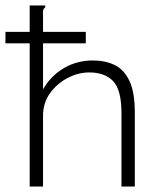

<svg xmlns="http://www.w3.org/2000/svg" viewBox="-23 -685 593 705"><path d="M86 -665H143V-658Q137 -654 135.5 -647Q134 -640 135 -623V-357Q163 -406 211 -434.5Q259 -463 318 -463Q364 -463 398.5 -446Q433 -429 452.5 -387.5Q472 -346 472 -272V0H423V-270Q423 -355 392.5 -387Q362 -419 305 -419Q264 -419 225 -398.5Q186 -378 160.5 -342.5Q135 -307 135 -260V0H86ZM-3 -526V-568H292V-526Z"/></svg>

Font: Inconsolata SemiExpanded Light
Style: Regular
Weight: 300
Width: 6
Monospace: yes
Designer: Raph Levien, Cyreal, Brenton Simpson
Foundry: Raph Levien, Cyreal, Google
Version: Version 3.001; ttfautohint (v1.8.2.53-6de2)